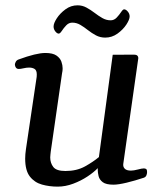

<svg xmlns="http://www.w3.org/2000/svg" viewBox="-20 -692 615 726"><path d="M198.2 13.7Q167 13.7 138.7 5.9Q110.4 -2 92.8 -24.7Q75.2 -47.4 75.2 -92.3Q75.2 -108.4 78.1 -127.9L118.7 -401.4Q119.1 -404.8 119.1 -410.2Q119.1 -426.3 110.6 -431.4Q102.1 -436.5 90.3 -436.5Q80.1 -436.5 68.8 -433.8Q57.6 -431.2 50.8 -431.2Q39.1 -431.2 36.6 -445.3Q35.6 -450.7 39.3 -457.8Q43 -464.8 50.8 -467.3Q117.2 -491.7 151.4 -491.7Q179.7 -491.7 193.6 -481.9Q207.5 -472.2 212.2 -458.7Q216.8 -445.3 216.8 -434.1Q216.8 -426.3 215.8 -421.1Q214.8 -416 214.8 -416L171.9 -118.7Q171.4 -113.3 170.7 -107.7Q169.9 -102.1 169.9 -96.7Q169.9 -75.7 181.6 -60.5Q193.4 -45.4 227.5 -45.4Q270 -45.4 301.3 -62.7Q332.5 -80.1 354 -98.1L406.2 -484.9L486.8 -485.4Q502.9 -485.4 502.9 -471.7L446.3 -73.7Q444.3 -62 451.4 -54.4Q458.5 -46.9 475.1 -46.9Q485.4 -46.9 501 -51Q516.6 -55.2 523.9 -55.2Q528.3 -55.2 532.2 -53.2Q536.1 -51.3 536.1 -40.5Q536.1 -34.7 533.4 -28.6Q530.8 -22.5 523.9 -20Q490.2 -8.8 458.7 -1.2Q427.2 6.3 409.2 6.3Q380.9 6.3 368.4 -3.2Q356 -12.7 352.8 -25.9Q349.6 -39.1 349.6 -49.8Q349.6 -51.3 349.6 -53Q349.6 -54.7 349.6 -56.2Q335.4 -41 310.8 -24.7Q286.1 -8.3 256.6 2.7Q227.1 13.7 198.2 13.7ZM377.9 -549.8Q358.9 -549.8 342.8 -558.3Q326.7 -566.9 312.5 -578.1Q298.3 -589.4 283.9 -597.9Q269.5 -606.4 253.4 -606.4Q240.2 -606.4 230.5 -596.2Q220.7 -585.9 213.9 -575.4Q207 -564.9 202.1 -564.9Q195.8 -564.9 189.2 -573.2Q182.6 -581.5 182.6 -591.8Q182.6 -604 194.8 -622.8Q207 -641.6 227.5 -656.7Q248 -671.9 273.4 -671.9Q291.5 -671.9 307.1 -663.3Q322.8 -654.8 337.4 -643.6Q352.1 -632.3 366.9 -623.8Q381.8 -615.2 398.4 -615.2Q411.6 -615.2 421.4 -625.7Q431.2 -636.2 438 -646.5Q444.8 -656.7 449.2 -656.7Q456.1 -656.7 463.1 -648.4Q470.2 -640.1 470.2 -629.9Q470.2 -618.2 457.8 -599.1Q445.3 -580.1 424.3 -564.9Q403.3 -549.8 377.9 -549.8Z"/></svg>

Font: Gelasio
Style: Italic
Weight: 400
Italic angle: -8.5°
Designer: Eben Sorkin
Foundry: Eben Sorkin
Version: Version 1.008